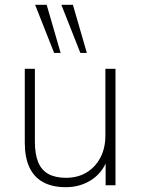

<svg xmlns="http://www.w3.org/2000/svg" viewBox="-20 -770 585 798"><path d="M254 8Q197 8 159 -13Q121 -34 102 -75Q83 -116 83 -177V-484H125V-181Q125 -130 138.5 -96.5Q152 -63 181 -47Q210 -31 254 -31Q303 -31 339.5 -53Q376 -75 397 -114.5Q418 -154 418 -207V-484H460V0H419V-121H431Q412 -58 364 -25Q316 8 254 8ZM314 -550 235 -750H283L341 -550ZM205 -550 126 -750H174L232 -550Z"/></svg>

Font: Nunito Sans 12pt ExtraLight
Style: Regular
Weight: 200
Version: Version 3.101;gftools[0.9.27]